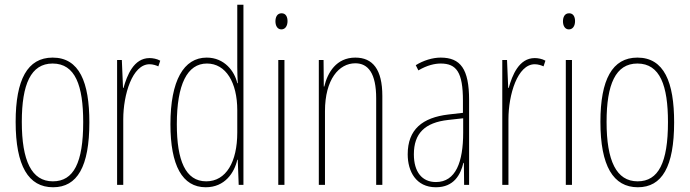

<svg xmlns="http://www.w3.org/2000/svg" viewBox="-20 -780 2910 810"><path d="M357 -264C357 -433 315 -537 202 -537C96 -537 46 -444 46 -266C46 -80 100 10 204 10C306 10 357 -77 357 -264ZM72 -266C72 -424 110 -512 202 -512C298 -512 331 -418 331 -265C331 -94 291 -15 203 -15C113 -15 72 -102 72 -266Z M611 -535C544 -535 516 -462 501 -409H499L494 -527H474V0H500V-277C500 -380 538 -509 611 -509C625 -509 640 -504 648 -500L656 -524C642 -532 624 -535 611 -535Z M848 10C929 10 969 -52 981 -106H983L987 0H1007V-760H981V-497C981 -475 982 -454 983 -429H981C970 -479 927 -537 852 -537C755 -537 699 -440 699 -256C699 -82 749 10 848 10ZM850 -15C762 -15 726 -104 726 -256C726 -424 770 -512 853 -512C933 -512 981 -432 981 -315V-221C981 -97 934 -15 850 -15Z M1168 -724C1148 -724 1142 -706 1142 -690C1142 -672 1150 -656 1167 -656C1183 -656 1193 -670 1193 -691C1193 -707 1187 -724 1168 -724ZM1180 -527H1154V0H1180Z M1479 -537C1399 -537 1362 -474 1348 -415H1346L1345 -527H1325V0H1351V-311C1351 -445 1410 -513 1479 -513C1533 -513 1567 -471 1567 -365V0H1593V-375C1593 -488 1552 -537 1479 -537Z M1839 -537C1805 -537 1766 -525 1734 -505L1745 -483C1782 -505 1815 -512 1839 -512C1906 -512 1933 -475 1933 -355V-304L1872 -297C1762 -284 1700 -234 1700 -129C1700 -57 1735 10 1819 10C1895 10 1923 -43 1935 -93H1937L1938 0H1959V-358C1959 -489 1923 -537 1839 -537ZM1871 -274 1934 -281V-220C1934 -97 1903 -12 1819 -12C1761 -12 1726 -54 1726 -129C1726 -217 1772 -263 1871 -274Z M2236 -535C2169 -535 2141 -462 2126 -409H2124L2119 -527H2099V0H2125V-277C2125 -380 2163 -509 2236 -509C2250 -509 2265 -504 2273 -500L2281 -524C2267 -532 2249 -535 2236 -535Z M2381 -724C2361 -724 2355 -706 2355 -690C2355 -672 2363 -656 2380 -656C2396 -656 2406 -670 2406 -691C2406 -707 2400 -724 2381 -724ZM2393 -527H2367V0H2393Z M2824 -264C2824 -433 2782 -537 2669 -537C2563 -537 2513 -444 2513 -266C2513 -80 2567 10 2671 10C2773 10 2824 -77 2824 -264ZM2539 -266C2539 -424 2577 -512 2669 -512C2765 -512 2798 -418 2798 -265C2798 -94 2758 -15 2670 -15C2580 -15 2539 -102 2539 -266Z"/></svg>

Font: Noto Sans Oriya ExtCond Thin
Style: Regular
Weight: 100
Width: 2
Designer: Amélie Bonet and Sol Matas
Foundry: Google LLC
Version: Version 2.006